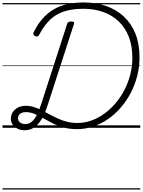

<svg xmlns="http://www.w3.org/2000/svg" viewBox="-20 -1035 1156 1555"><path d="M179 20Q148 20 122.5 7.5Q97 -5 82.5 -25.5Q68 -46 68 -73Q68 -102 82.5 -125.5Q97 -149 124.5 -163.5Q152 -178 189 -178Q223 -178 255 -168Q287 -158 318 -142Q349 -126 381.5 -108.5Q414 -91 449 -75Q484 -59 523 -49Q562 -39 607 -39Q664 -39 719.5 -58.5Q775 -78 824.5 -114Q874 -150 915.5 -198.5Q957 -247 987.5 -306Q1018 -365 1035 -431Q1052 -497 1052 -566Q1052 -663 1023 -737.5Q994 -812 941 -862Q888 -912 815.5 -938Q743 -964 655 -964Q600 -964 554.5 -956Q509 -948 471 -931.5Q433 -915 402.5 -890Q372 -865 346 -831Q320 -797 297 -753Q291 -741 282.5 -739.5Q274 -738 263 -743Q253 -748 250.5 -756Q248 -764 253 -775Q277 -823 306 -861Q335 -899 370.5 -928Q406 -957 449 -976.5Q492 -996 544.5 -1005.5Q597 -1015 659 -1015Q758 -1015 840.5 -986Q923 -957 983.5 -900.5Q1044 -844 1077 -761.5Q1110 -679 1110 -571Q1110 -494 1091.5 -421Q1073 -348 1039 -283Q1005 -218 958.5 -164Q912 -110 855.5 -71Q799 -32 735 -10.5Q671 11 602 11Q545 11 496 -2.5Q447 -16 405.5 -37Q364 -58 327.5 -79Q291 -100 257 -113.5Q223 -127 189 -127Q160 -127 143 -113.5Q126 -100 126 -77Q126 -56 142.5 -43Q159 -30 185 -30Q215 -30 238.5 -50.5Q262 -71 281 -109.5Q300 -148 317 -202L524 -842Q527 -852 535 -856.5Q543 -861 557 -861Q571 -861 577 -856.5Q583 -852 579 -841L368 -190Q346 -119 318.5 -72.5Q291 -26 257 -3Q223 20 179 20ZM0 490H1116V500H0ZM0 -20H1116V0H0ZM0 -505H1116V-500H0ZM0 -1010H1116V-1000H0Z"/></svg>

Font: Playwrite MX Guides
Style: Regular
Weight: 400
Designer: Veronika Burian, José Scaglione
Foundry: TypeTogether
Version: Version 1.003